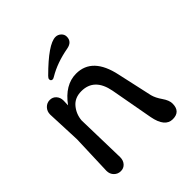

<svg xmlns="http://www.w3.org/2000/svg" viewBox="-182 -759 881 881"><g transform="rotate(-45 259.0 -318.0)"><path d="M133 -286 139 -42Q139 -21 127 -7.5Q115 6 96 6Q77 6 63.5 -7.5Q50 -21 50 -42L57 -240Q57 -240 50 -407Q50 -428 63.5 -442Q77 -456 96 -456Q115 -456 127 -442.5Q139 -429 139 -409Q139 -389 138 -379Q194 -456 267 -456Q372 -456 402 -315L440 -143Q446 -120 464.5 -93.5Q483 -67 483 -46Q483 6 433 6Q383 6 368 -73L330 -282Q311 -382 227 -382Q184 -382 160 -353Q136 -324 133 -286ZM161 -525Q161 -531 169 -539Q272 -642 319 -642Q334 -642 345.5 -631.5Q357 -621 357 -606Q357 -573 320 -566Q242 -552 185 -518Q177 -513 173 -513Q161 -513 161 -525Z"/></g></svg>

Font: Macondo Swash Caps
Style: Regular
Weight: 400
Designer: John Vargas Beltran
Foundry: John Vargas Beltran
Version: Version 2.001